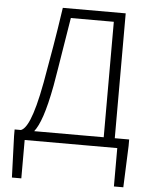

<svg xmlns="http://www.w3.org/2000/svg" viewBox="-61 -779 812 1037"><g transform="rotate(5 345.0 -260.5)"><path d="M578 -52V-729H237C213 -564 196 -471 169 -318C132 -118 97 -62 69 -52H35V-17L43 208H94V0H596V208H647L656 -17V-52ZM518 -678V-52H141C170 -89 197 -162 224 -306C248 -444 261 -536 285 -678Z"/></g></svg>

Font: Spoqa Han Sans Neo Light
Style: Regular
Weight: 300
Designer: [Spoqa Han Sans Neo] Dong-huui Kim  Younghwa Kang  Yujin Lee  [Noto Sans] Ryoko NISHIZUKA  (kana & ideographs); Paul D. 
Foundry: Spoqa (http://www.spoqa-han-sans.com)
Version: Version 1.000